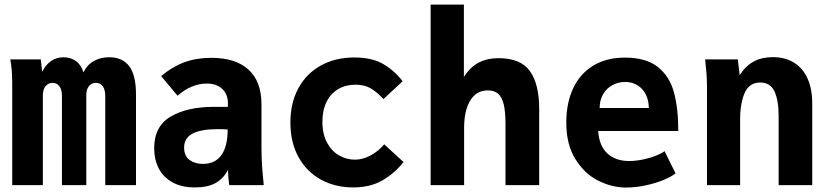

<svg xmlns="http://www.w3.org/2000/svg" viewBox="-20 -810 3640 840"><path d="M25 -550H158.5L164.5 -495.5Q178.5 -525 202.5 -542.2Q226.5 -559.5 258 -559.5Q289 -559.5 312.2 -542.8Q335.5 -526 345 -493.5Q361.5 -527 390.8 -543.2Q420 -559.5 458 -559.5Q515.5 -559.5 545.2 -520.5Q575 -481.5 575 -396V0H440.5V-390Q440.5 -418 429.5 -432.8Q418.5 -447.5 399 -447.5Q381 -447.5 369.2 -433.2Q357.5 -419 357.5 -393.5V0H251V-391Q251 -417.5 240 -432.5Q229 -447.5 210.5 -447.5Q191.5 -447.5 179.5 -433.2Q167.5 -419 167.5 -392V0H33.5V-443.5Q33.5 -507.5 25 -550Z M654.5 -161.5Q654.5 -258 727.2 -300.2Q800 -342.5 914.5 -342.5H977V-362Q977 -383 967 -402Q957 -421 936 -432.8Q915 -444.5 884 -444.5Q851.5 -444.5 818.5 -430.8Q785.5 -417 757 -391L685 -477Q733.5 -518 786.5 -537.5Q839.5 -557 904.5 -557Q1011 -557 1067.5 -505.2Q1124 -453.5 1124 -353V-159.5Q1124 -121.5 1126.5 -85Q1129 -48.5 1134 0H983Q978 -32.5 977.5 -67Q957.5 -28.5 923 -9.2Q888.5 10 833.5 10Q774 10 733.8 -12.8Q693.5 -35.5 674 -74.2Q654.5 -113 654.5 -161.5ZM976 -243.5Q957.5 -245 934 -245Q859.5 -245 822.5 -225.5Q785.5 -206 785.5 -165Q785.5 -128 809 -110.5Q832.5 -93 868 -93Q921 -93 948.5 -131.2Q976 -169.5 976 -243.5Z M1250.5 -274.5Q1250.5 -359 1285 -423.2Q1319.5 -487.5 1383 -523Q1446.5 -558.5 1530 -558.5Q1606.5 -558.5 1655.5 -530.5Q1704.5 -502.5 1741.5 -454.5L1657.5 -376.5Q1628 -408.5 1601 -424Q1574 -439.5 1535 -439.5Q1492.5 -439.5 1459.8 -420.2Q1427 -401 1408.8 -364.5Q1390.5 -328 1390.5 -277.5Q1390.5 -223 1411 -185.5Q1431.5 -148 1464 -129.8Q1496.5 -111.5 1532.5 -111.5Q1567.5 -111.5 1601.8 -130.2Q1636 -149 1661 -178.5L1745.5 -101Q1706 -51.5 1653 -20.8Q1600 10 1525 10Q1447 10 1384.8 -23.8Q1322.5 -57.5 1286.5 -121.8Q1250.5 -186 1250.5 -274.5Z M1864 -790H2009.5V-473.5Q2038 -517.5 2075 -536.5Q2112 -555.5 2161.5 -555.5Q2258 -555.5 2298.5 -498.8Q2339 -442 2339 -332.5V0H2191.5V-267Q2191.5 -321.5 2183.8 -353.5Q2176 -385.5 2159.2 -400Q2142.5 -414.5 2114 -414.5Q2064.5 -414.5 2037.5 -370.5Q2010.5 -326.5 2010.5 -250V0H1864Z M2457.5 -273.5Q2457.5 -359.5 2487.5 -423.5Q2517.5 -487.5 2575.2 -522.8Q2633 -558 2714 -558Q2805.5 -558 2857 -517.8Q2908.5 -477.5 2928 -407.8Q2947.5 -338 2947.5 -237H2597Q2601.5 -171 2637.8 -138.2Q2674 -105.5 2732 -105.5Q2760.5 -105.5 2792.2 -112Q2824 -118.5 2849.5 -128.8Q2875 -139 2887.5 -148.5L2935.5 -51.5Q2916 -36 2880.8 -21.8Q2845.5 -7.5 2802.5 1.5Q2759.5 10.5 2718.5 10.5Q2656.5 10.5 2596.5 -20Q2536.5 -50.5 2497 -114.5Q2457.5 -178.5 2457.5 -273.5ZM2715.5 -451.5Q2685 -451.5 2659.2 -437.5Q2633.5 -423.5 2618.5 -397.8Q2603.5 -372 2603.5 -337.5H2818.5Q2818.5 -370.5 2805.5 -396.5Q2792.5 -422.5 2769 -437Q2745.5 -451.5 2715.5 -451.5Z M3065 -550H3208L3216 -481.5Q3243 -522.5 3278 -541.2Q3313 -560 3361.5 -560Q3415 -560 3453.8 -536Q3492.5 -512 3513 -466.5Q3533.5 -421 3533.5 -357.5V0H3386.5V-303.5Q3386.5 -370.5 3368.5 -409.8Q3350.5 -449 3305.5 -449Q3258.5 -449 3238.2 -404Q3218 -359 3218 -285V0H3073V-430.5Q3073 -461 3071 -486.8Q3069 -512.5 3065 -550Z"/></svg>

Font: JuliaMono ExtraBold
Style: Regular
Weight: 800
Monospace: yes
Designer: cormullion
Foundry: corm
Version: Version 0.055; ttfautohint (v1.8.4)